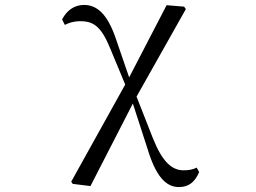

<svg xmlns="http://www.w3.org/2000/svg" viewBox="-20 -549 1040 779"><path d="M706 210C748 210 772 187 788 149L778 131C763 139 745 142 725 142C678 142 639 109 600 11L534 -157L734 -512L727 -522L656 -528L504 -235L449 -395C417 -488 376 -529 321 -529C281 -529 250 -506 232 -470L243 -448C259 -456 278 -463 306 -463C361 -463 392 -440 429 -348L488 -206L269 188L275 197L347 206L519 -129L578 53C611 163 651 210 706 210Z"/></svg>

Font: Harano Aji Mincho TW
Style: Regular
Weight: 400
Foundry: Masamichi Hosoda
Version: HaranoAjiMinchoTW-Regular version 20230610;ttx 4.39.4